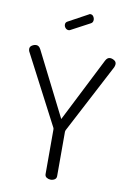

<svg xmlns="http://www.w3.org/2000/svg" viewBox="-102 -1017 735 1079"><g transform="rotate(10 265.5 -477.5)"><path d="M232 -280Q232 -285 231 -288L24 -685Q21 -690 20 -695Q19 -700 19 -703Q19 -716 31 -723.5Q43 -731 55 -731Q71 -731 81 -711L265 -346L450 -711Q460 -731 476 -731Q488 -731 500 -723.5Q512 -716 512 -703Q512 -700 511 -695Q510 -690 508 -685L300 -288Q298 -282 298 -280V-26Q298 -13 288 -6.5Q278 0 265 0Q253 0 242.5 -6.5Q232 -13 232 -26ZM229 -848Q224 -845 219 -845Q208 -845 200.5 -853.5Q193 -862 193 -873Q193 -885 204 -891L316 -952Q319 -955 324 -955Q335 -955 341.5 -946Q348 -937 348 -927Q348 -911 336 -905Z"/></g></svg>

Font: Dosis
Style: Book
Weight: 400
Designer: EdgarTolentino, PabloImpallari, IginoMarini
Foundry: EdgarTolentino, PabloImpallari, IginoMarini
Version: Version 1.007